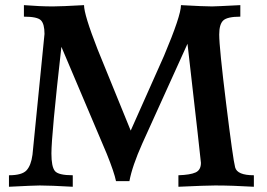

<svg xmlns="http://www.w3.org/2000/svg" viewBox="-20 -713 1019 733"><path d="M949.2 0Q866.7 -4.9 801.3 -4.9Q767.1 -4.9 661.1 0V-43.9Q706.5 -45.4 726.8 -54.7Q747.1 -64 747.1 -91.3Q747.1 -97.7 695.8 -545.9L523.4 -165.5Q484.4 -78.1 474.1 -21.5H422.9Q416 -55.2 387.7 -125.5L214.4 -534.2Q176.3 -197.3 176.3 -127Q176.3 -76.7 189.5 -60.3Q202.6 -43.9 257.8 -43.9V0Q172.4 -4.9 131.8 -4.9Q110.8 -4.9 14.2 0V-43.9Q64 -43.9 81.3 -62.7Q98.6 -81.5 104 -122.1L149.9 -583.5Q149.9 -621.6 136.2 -635.5Q122.6 -649.4 71.3 -649.4V-693.4Q132.8 -688.5 182.1 -688.5Q213.4 -688.5 300.8 -693.4Q300.8 -657.2 352.5 -524.9L479 -214.4L606 -499.5Q670.9 -653.3 670.9 -693.4Q758.3 -688.5 789.6 -688.5Q802.7 -688.5 897.5 -693.4V-649.4Q848.1 -649.4 832.5 -635Q816.9 -620.6 816.9 -581.1Q816.9 -531.7 843.3 -317.9Q869.6 -104 877.7 -74Q885.7 -43.9 949.2 -43.9Z"/></svg>

Font: Kelvinch
Style: Bold
Weight: 700
Designer: Paul James Miller
Foundry: High-Logic / Made with FontCreator
Version: Version 3.501;March 28, 2021;FontCreator 13.0.0.2683 64-bit